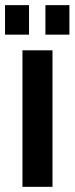

<svg xmlns="http://www.w3.org/2000/svg" viewBox="-42 -723 289 743"><path d="M44.9 -528.3H161.1V0H44.9ZM-22.5 -703.1H70.3V-588.9H-22.5ZM133.8 -703.1H226.6V-588.9H133.8Z"/></svg>

Font: Altinn-DIN Condensed
Style: DINCondensed-Bold
Weight: 700
Width: 3
Designer: Charles Nix
Foundry: Altinn
Version: Version 2.00